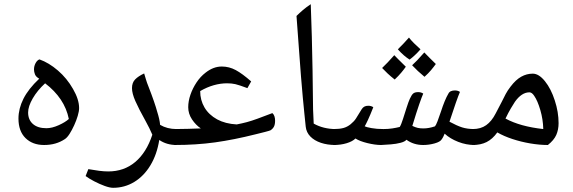

<svg xmlns="http://www.w3.org/2000/svg" viewBox="-20 -691 2729 915"><path d="M190 0Q135 0 101.5 -33Q68 -66 68 -126Q68 -173 91.5 -220Q115 -267 167 -316Q151 -325 146.5 -337Q142 -349 142 -360Q142 -376 149.5 -390Q157 -404 168 -408Q213 -392 256 -355Q299 -318 328 -267Q357 -217 357 -176Q357 -161 350.5 -139Q344 -117 333.5 -94Q323 -71 311.5 -53Q300 -35 289 -28Q268 -14 243.5 -7Q219 0 190 0ZM201 -80Q228 -80 260 -94.5Q292 -109 308 -124Q298 -174 269.5 -216.5Q241 -259 195 -294Q158 -260 136 -222Q114 -184 114 -155Q114 -120 137 -100Q160 -80 201 -80Z M519 204Q503 204 478.5 195Q454 186 429 173Q404 160 388 148L401 115Q429 120 452.5 123Q476 126 496 126Q571 126 624.5 81Q678 36 706 -49Q699 -65 691.5 -80.5Q684 -96 675 -112Q641 -173 625 -209.5Q609 -246 609 -271Q609 -297 624 -312.5Q639 -328 667 -341Q671 -328 675.5 -312.5Q680 -297 687 -280Q703 -239 713.5 -208.5Q724 -178 729 -159Q735 -140 738.5 -124.5Q742 -109 743 -96Q777 -76 821 -76Q829 -76 829 -68V-8Q829 0 821 0Q774 0 739 -24Q728 45 697 96.5Q666 148 620 176Q574 204 519 204Z M812 0Q804 0 804 -8V-68Q804 -76 812 -76Q844 -76 875 -77Q906 -78 937 -79Q913 -95 895 -122Q877 -149 877 -180Q877 -209 887.5 -239.5Q898 -270 916.5 -298Q935 -326 960 -345Q997 -374 1037 -374Q1072 -374 1103.5 -357Q1135 -340 1177 -303L1159 -271Q1119 -286 1101.5 -290Q1084 -294 1062 -294Q1031 -294 999 -285Q967 -276 934 -257Q934 -214 954.5 -179Q975 -144 1015 -122Q1054 -101 1108 -98Q1134 -103 1156.5 -109Q1179 -115 1207.5 -125.5Q1236 -136 1278 -152Q1285 -146 1288 -136.5Q1291 -127 1291 -116Q1291 -98 1285.5 -87.5Q1280 -77 1269 -70Q1265 -68 1244 -62.5Q1223 -57 1198 -51Q1095 -25 1005 -12.5Q915 0 812 0Z M1579 0Q1540 0 1509 -10.5Q1478 -21 1459 -40.5Q1440 -60 1437 -87Q1434 -116 1430.5 -150Q1427 -184 1423 -227Q1419 -270 1414.5 -325.5Q1410 -381 1405 -452.5Q1400 -524 1393 -615Q1407 -629 1424 -643.5Q1441 -658 1461 -671Q1464 -593 1466 -517Q1468 -441 1469.5 -356.5Q1471 -272 1472 -169L1475 -102Q1498 -89 1524.5 -82.5Q1551 -76 1579 -76Q1587 -76 1587 -68V-8Q1587 0 1579 0Z M1796 0Q1768 0 1731 -9Q1694 -18 1674 -31Q1660 -17 1632 -8.5Q1604 0 1570 0Q1562 0 1562 -8V-68Q1562 -76 1570 -76Q1598 -76 1616.5 -81Q1635 -86 1651 -99Q1668 -113 1676.5 -126.5Q1685 -140 1704 -171Q1709 -179 1716.5 -183Q1724 -187 1735 -187Q1749 -187 1759 -180Q1744 -142 1733.5 -119.5Q1723 -97 1718 -89Q1726 -85 1750.5 -80.5Q1775 -76 1807 -76Q1830 -76 1849.5 -79Q1869 -82 1885 -86Q1892 -97 1900.5 -124Q1909 -151 1918 -179Q1927 -207 1933 -220Q1942 -240 1950 -246Q1958 -252 1973 -252Q1987 -252 1997 -245Q1990 -229 1977.5 -193Q1965 -157 1945 -91Q1960 -84 1971 -81.5Q1982 -79 1998 -79Q2024 -79 2053 -89Q2058 -95 2065 -113Q2072 -131 2082 -161Q2090 -186 2099 -208Q2108 -230 2117 -245Q2121 -253 2129 -256.5Q2137 -260 2148 -260Q2162 -260 2172 -253Q2165 -237 2152.5 -201.5Q2140 -166 2122 -111Q2157 -92 2182 -84Q2207 -76 2241 -76Q2250 -76 2250 -68V-8Q2250 0 2241 0Q2202 0 2163.5 -15Q2125 -30 2099 -54Q2096 -47 2093 -40.5Q2090 -34 2085 -27Q2078 -15 2051 -7.5Q2024 0 1997 0Q1951 0 1917 -25Q1910 -16 1889 -10.5Q1868 -5 1842.5 -3Q1817 -1 1796 0ZM1861 -312Q1842 -327 1827 -341Q1812 -355 1801 -367Q1813 -378 1827.5 -393.5Q1842 -409 1859 -428Q1864 -422 1878 -408.5Q1892 -395 1914 -373Q1905 -360 1892 -344.5Q1879 -329 1861 -312ZM2003 -325Q1986 -339 1971.5 -352.5Q1957 -366 1944 -380Q1953 -388 1968 -403.5Q1983 -419 2002 -441Q2016 -427 2029.5 -413Q2043 -399 2057 -386Q2047 -372 2034 -356.5Q2021 -341 2003 -325ZM1932 -407Q1919 -415 1904.5 -427.5Q1890 -440 1876 -456Q1891 -471 1904.5 -485Q1918 -499 1929 -512Q1939 -499 1952.5 -485.5Q1966 -472 1984 -456Q1970 -440 1956.5 -427.5Q1943 -415 1932 -407Z M2591 0Q2551 0 2507 -7.5Q2463 -15 2422 -28.5Q2381 -42 2350 -60Q2327 -28 2299 -14Q2271 0 2233 0Q2225 0 2225 -8V-68Q2225 -76 2233 -76Q2271 -76 2297 -94.5Q2323 -113 2342 -150Q2360 -183 2370.5 -204.5Q2381 -226 2390 -243Q2399 -260 2413 -278Q2438 -311 2464 -325.5Q2490 -340 2519 -340Q2548 -340 2577 -304Q2606 -268 2624 -212Q2642 -157 2642 -104Q2642 -73 2631 -48Q2620 -23 2591 0ZM2569 -76Q2568 -122 2555 -166.5Q2542 -211 2526 -234Q2515 -251 2503 -251Q2466 -251 2434 -206Q2426 -194 2414.5 -174.5Q2403 -155 2389 -126Q2424 -107 2469 -94.5Q2514 -82 2569 -76Z"/></svg>

Font: Noto Naskh Arabic
Style: Regular
Weight: 400
Designer: Monotype Design Team, David Williams, Mohamad Dakak and Nizar Qandah
Foundry: Monotype Imaging Inc.
Version: Version 2.013